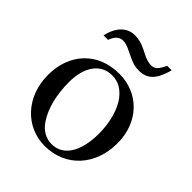

<svg xmlns="http://www.w3.org/2000/svg" viewBox="-184 -748 868 868"><g transform="rotate(45 250.0 -314.0)"><path d="M381 -638C364 -601 351 -588 328 -588C313 -588 294 -593 275 -603L251 -615C227 -627 203 -633 181 -633C131 -633 95 -597 80 -532H109C120 -563 137 -578 160 -578C172 -578 186 -574 201 -567L224 -556C265 -536 280 -532 305 -532C360 -532 389 -562 410 -638ZM470 -231C470 -369 376 -460 254 -460C119 -460 29 -367 29 -228C29 -89 124 10 245 10C380 10 470 -92 470 -231ZM380 -204C380 -88 336 -18 262 -18C226 -18 194 -36 172 -68C135 -122 119 -194 119 -273C119 -373 166 -432 235 -432C278 -432 306 -412 330 -382C362 -341 380 -272 380 -204Z"/></g></svg>

Font: STIX Math
Style: Regular
Weight: 400
Designer: MicroPress Inc., with final additions and corrections provided by Coen Hoffman, Elsevier (retired)
Version: Version 1.1.0